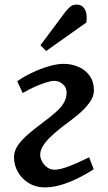

<svg xmlns="http://www.w3.org/2000/svg" viewBox="-20 -802 470 836"><path d="M55 -448Q83 -468 118.5 -485Q154 -502 191 -513Q228 -524 257 -524Q291 -524 321.5 -511Q352 -498 370.5 -472Q389 -446 389 -408Q389 -381 368.5 -353.5Q348 -326 317 -300.5Q286 -275 255 -253Q224 -229 201.5 -207.5Q179 -186 167 -166.5Q155 -147 155 -128Q155 -115 162.5 -100Q170 -85 184.5 -74Q199 -63 218 -63Q240 -63 276.5 -76.5Q313 -90 368 -117L388 -65Q349 -40 311 -22Q273 -4 239 5Q205 14 175 14Q136 14 105.5 -4.5Q75 -23 58 -53Q41 -83 41 -118Q41 -145 58.5 -170Q76 -195 105.5 -220Q135 -245 170 -271Q201 -294 223.5 -314Q246 -334 258 -354.5Q270 -375 270 -399Q270 -422 253 -436Q236 -450 217 -450Q203 -450 179 -442.5Q155 -435 129 -423Q103 -411 79 -397ZM265 -751Q277 -766 287.5 -774Q298 -782 313 -782Q337 -782 349 -762Q361 -742 356 -704L181 -580L156 -605Z"/></svg>

Font: Literata 18pt Medium
Style: Italic
Weight: 500
Italic angle: -2°
Designer: Latin by Veronika Burian and Jose Scaglione. Greek by Irene Vlachou. Cyrillic by Vera Evstafieva
Foundry: TypeTogether
Version: Version 3.103;gftools[0.9.29]